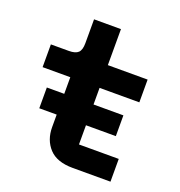

<svg xmlns="http://www.w3.org/2000/svg" viewBox="-127 -805 854 912"><g transform="rotate(20 300.0 -349.0)"><path d="M531 0H340Q259.6 0 220.8 -42Q182 -84 182 -149V-212H94V-317H182V-401H42V-516H133Q166 -516 180 -529.6Q194 -543.3 194 -577V-698H330V-516H531V-401H330V-317H481V-212H330V-115H531Z"/></g></svg>

Font: Lilex
Style: Regular
Weight: 400
Monospace: yes
Designer: Mike Abbink, Paul van der Laan, Pieter van Rosmalen, Mikhael Khrustik
Foundry: Mikhael Khrustik
Version: Version 2.510